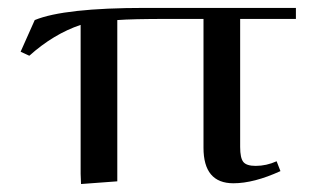

<svg xmlns="http://www.w3.org/2000/svg" viewBox="-20 -459 811 486"><path d="M32.2 -328.1 67.9 -408.2Q142.6 -439 348.1 -439H729V-411.1H587.9V-86.9Q587.9 -59.1 595.9 -49.1Q604 -39.1 627 -39.1Q654.3 -39.1 680.2 -50.8L689.9 -25.9Q622.6 4.9 570.8 4.9Q495.1 4.9 495.1 -85V-411.1H404.8Q314 -411.1 276.9 -408.2V0L185.1 6.8L184.1 -19V-396Q115.7 -373 54.2 -317.9Z"/></svg>

Font: Dehuti Alt
Style: Bold
Weight: 700
Version: Version 1.2